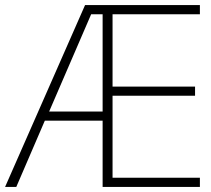

<svg xmlns="http://www.w3.org/2000/svg" viewBox="-21 -734 828 754"><path d="M764 0H382V-260H155L43 0H-1L313 -714H764V-678H421V-394H745V-358H421V-36H764ZM172 -296H382V-678H337Z"/></svg>

Font: Noto Sans Thai ExtraLight
Style: Regular
Weight: 200
Designer: Monotype Design Team
Foundry: Monotype Imaging Inc.
Version: Version 2.001; ttfautohint (v1.8.4.7-5d5b)